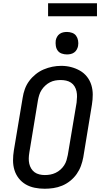

<svg xmlns="http://www.w3.org/2000/svg" viewBox="-20 -1150 640 1178"><path d="M254 8Q223 8 193 2Q163 -4 138 -18.5Q113 -33 95 -56Q77 -79 68.5 -107Q60 -135 60 -166Q60 -197 65 -227L119 -550Q123 -577 132.5 -603.5Q142 -630 159 -653Q176 -676 199 -694.5Q222 -713 248 -724Q274 -735 301 -740.5Q328 -746 356 -746Q387 -746 416 -738.5Q445 -731 470.5 -716.5Q496 -702 514 -679Q532 -656 540.5 -628Q549 -600 549 -569.5Q549 -539 544 -508L491 -185Q486 -158 476.5 -132Q467 -106 450.5 -82.5Q434 -59 411 -40.5Q388 -22 361.5 -11Q335 0 307.5 4Q280 8 254 8ZM255 -76Q255 -76 255 -76Q255 -76 255 -76Q272 -76 288.5 -79Q305 -82 321 -89.5Q337 -97 350.5 -109Q364 -121 373.5 -135.5Q383 -150 388 -166.5Q393 -183 396 -199L450 -521Q452 -539 452.5 -556Q453 -573 449.5 -589.5Q446 -606 437.5 -620Q429 -634 415.5 -643Q402 -652 385.5 -655.5Q369 -659 352 -659Q335 -659 318.5 -656Q302 -653 286.5 -645Q271 -637 258 -625Q245 -613 235.5 -598.5Q226 -584 221 -568Q216 -552 213 -536L160 -214Q157 -196 156.5 -179Q156 -162 159.5 -146Q163 -130 171.5 -116Q180 -102 192.5 -93Q205 -84 221.5 -80Q238 -76 255 -76ZM391 -816Q374 -816 358.5 -821.5Q343 -827 334 -839.5Q325 -852 322.5 -868.5Q320 -885 322 -902Q324 -913 330 -924Q336 -935 346 -942Q356 -949 367.5 -951.5Q379 -954 391 -954Q407 -954 422.5 -948.5Q438 -943 447 -930.5Q456 -918 459 -901.5Q462 -885 459 -868Q457 -857 451 -846Q445 -835 435 -828Q425 -821 413.5 -818.5Q402 -816 391 -816ZM575 -1050H275V-1130H575Z"/></svg>

Font: Iosevka Etoile Medium Oblique
Style: Regular
Weight: 500
Italic angle: -9°
Designer: Belleve Invis
Foundry: Belleve Invis
Version: Version 15.5.2; ttfautohint (v1.8.4)